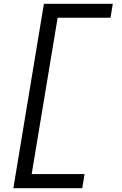

<svg xmlns="http://www.w3.org/2000/svg" viewBox="-20 -843 640 1006"><path d="M50 143 210 -823H571L559 -750H282L146 69H423L411 143Z"/></svg>

Font: Zed Sans Extended
Style: Italic
Weight: 400
Width: 7
Italic angle: -9°
Designer: Belleve Invis
Foundry: Belleve Invis
Version: Version 1.0.0; ttfautohint (v1.8.4)